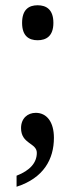

<svg xmlns="http://www.w3.org/2000/svg" viewBox="-20 -556 286 730"><path d="M123 -403C156 -403 183 -419 183 -469C183 -520 156 -536 123 -536C90 -536 64 -520 64 -469C64 -419 90 -403 123 -403ZM43 112V154C146 121 185 49 185 -32C185 -92 158 -127 116 -127C85 -127 60 -106 60 -69C60 -8 120 -13 120 25C120 62 95 92 43 112Z"/></svg>

Font: Noto Serif Hebrew Condensed Medium
Style: Regular
Weight: 500
Width: 3
Designer: Monotype Design Team
Foundry: Monotype Imaging Inc.
Version: Version 2.004